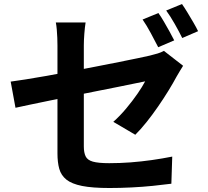

<svg xmlns="http://www.w3.org/2000/svg" viewBox="-20 -883 1040 962"><path d="M773.6 -817.7Q786.6 -799.9 801.2 -774.7Q815.8 -749.6 829.7 -724.6Q843.5 -699.6 852.9 -680.7L772.7 -646.4Q757.1 -677.2 735.7 -716.8Q714.4 -756.4 694.4 -785.2ZM891.8 -862.8Q905 -844 920.2 -818.8Q935.4 -793.5 949.8 -769Q964.1 -744.5 972.5 -726.8L893.1 -692.5Q877.6 -724.2 855.4 -763.3Q833.2 -802.3 812.7 -830.3ZM267.9 -114.2Q267.9 -134.6 267.9 -174.1Q267.9 -213.6 267.9 -264.1Q267.9 -314.5 267.9 -370Q267.9 -425.5 267.9 -479.3Q267.9 -533.1 267.9 -579.3Q267.9 -625.4 267.9 -655.4Q267.9 -672.3 267.1 -693.3Q266.3 -714.4 264.5 -735Q262.7 -755.6 259.7 -770.4H408.9Q405.2 -747.9 402.6 -714.5Q400 -681.2 400 -655.4Q400 -625.6 400 -584.4Q400 -543.3 400 -495.6Q400 -447.9 400 -398.6Q400 -349.4 400 -302.9Q400 -256.3 400 -216.9Q400 -177.6 400 -149.3Q400 -118.6 409 -99.8Q417.9 -81 445.2 -73.2Q472.5 -65.4 527.2 -65.4Q580.2 -65.4 633.9 -69.4Q687.5 -73.5 740.6 -81Q793.7 -88.6 843 -98.4L838.6 37.5Q797.6 42.9 745.8 48.2Q693.9 53.5 638.1 56.2Q582.3 59 528.4 59Q443.2 59 391.3 48.7Q339.5 38.3 312.8 17Q286.2 -4.4 277 -37Q267.9 -69.6 267.9 -114.2ZM897.4 -553.4Q891 -543 881.5 -527.7Q871.9 -512.4 864.8 -499.3Q848.3 -468.3 824.1 -428.9Q799.9 -389.5 771.7 -348.7Q743.6 -307.9 714.1 -271Q684.6 -234.2 657.9 -207.8L547.7 -272.6Q581.2 -302.2 612.4 -339.6Q643.6 -376.9 668.6 -413Q693.6 -449.2 707.3 -475.4Q694 -473 659.3 -465.6Q624.5 -458.3 574.6 -448.3Q524.7 -438.4 465.9 -426.7Q407.1 -415.1 346.9 -402.8Q286.7 -390.5 230.9 -379.4Q175.1 -368.2 129.9 -358.5Q84.8 -348.8 57.6 -343L33.5 -474.1Q62.6 -477.9 109.5 -485.3Q156.5 -492.6 214.5 -503Q272.6 -513.5 335.8 -525.5Q399.1 -537.6 460.7 -549.5Q522.4 -561.4 576.5 -572.3Q630.6 -583.1 670.9 -591.5Q711.1 -599.9 730.4 -604.4Q751.5 -609.6 769.7 -615Q787.9 -620.5 801.3 -628.1Z"/></svg>

Font: Shanggu Sans SC VF
Style: Regular
Weight: 250
Designer: GuiWonder
Version: Version 1.021